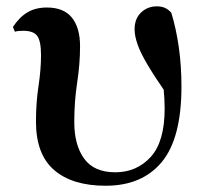

<svg xmlns="http://www.w3.org/2000/svg" viewBox="-20 -572 647 608"><path d="M314.5 16.2Q209 16.2 151.5 -33.5Q93.9 -83.1 93.9 -186.6Q93.9 -246.7 101.9 -299.3Q109.9 -351.9 109.9 -397.3Q109.9 -441.7 98 -458.1Q86.1 -474.5 53.7 -474.5Q46.4 -474.5 39.9 -474Q33.3 -473.5 27.3 -471.5L20.8 -486.5Q41.7 -518.1 67.3 -533.1Q92.8 -548.2 128.5 -548.2Q182 -548.2 207.7 -516.1Q233.5 -484 233.5 -425.8Q233.5 -369.7 224.3 -310Q215.2 -250.4 215.2 -185.4Q215.2 -112.8 246.5 -69.6Q277.9 -26.4 345.1 -26.4Q412.5 -26.4 457 -74.7Q501.4 -123.1 501.4 -228.2Q501.4 -259.1 497.8 -294.4Q494.2 -329.7 488.4 -362.1L507.8 -361.2L509.9 -270.9Q470.9 -327.3 448 -365.7Q425.1 -404.1 415.7 -431.2Q406.2 -458.2 406.2 -479.1Q406.2 -512.9 426.8 -532.4Q447.4 -551.9 476.3 -551.9Q492.1 -551.9 503 -546.7Q514 -541.5 522.6 -531.4Q538.1 -480.2 546.3 -421.8Q554.6 -363.4 554.6 -297.8Q554.6 -133.7 492.1 -58.7Q429.7 16.2 314.5 16.2Z"/></svg>

Font: Noto Serif HK ExtraLight
Style: Regular
Weight: 200
Designer: Ryoko NISHIZUKA 西塚涼子 (kana & ideographs); Frank Grießhammer (Latin, Greek & Cyrillic); Wenlong ZHANG 张文龙 (bopomofo); San
Foundry: Adobe
Version: Version 2.002-H1;hotconv 1.1.0;makeotfexe 2.6.0